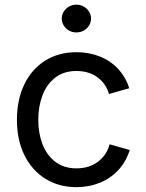

<svg xmlns="http://www.w3.org/2000/svg" viewBox="-20 -771 611 803"><path d="M50.8 -269.5Q50.8 -354 81.8 -418.2Q112.8 -482.4 169.2 -517.6Q225.6 -552.7 299.3 -552.7Q352.1 -552.7 397 -534.9Q441.9 -517.1 473.9 -482.9Q505.9 -448.7 520.5 -401.9L436 -377.9Q423.3 -421.4 387.5 -447.8Q351.6 -474.1 299.3 -474.1Q247.1 -474.1 211.2 -446.5Q175.3 -418.9 157.7 -372.3Q140.1 -325.7 140.1 -269.5Q140.1 -213.9 157.7 -168Q175.3 -122.1 211.2 -94.5Q247.1 -66.9 299.3 -66.9Q353 -66.9 389.6 -94.5Q426.3 -122.1 438.5 -167.5L522.5 -143.6Q507.8 -95.7 475.6 -60.5Q443.4 -25.4 397.9 -6.8Q352.5 11.7 299.3 11.7Q226.1 11.7 169.7 -23.4Q113.3 -58.6 82 -122.3Q50.8 -186 50.8 -269.5ZM238.3 -693.4Q238.3 -709 246.6 -722.4Q254.9 -735.8 268.8 -743.7Q282.7 -751.5 299.3 -751.5Q315.9 -751.5 330.1 -743.7Q344.2 -735.8 352.5 -722.4Q360.8 -709 360.8 -693.4Q360.8 -677.7 352.5 -664.3Q344.2 -650.9 330.1 -643.1Q315.9 -635.3 299.3 -635.3Q282.7 -635.3 268.8 -643.1Q254.9 -650.9 246.6 -664.3Q238.3 -677.7 238.3 -693.4Z"/></svg>

Font: Inter RS Variable
Style: Regular
Weight: 400
Designer: Rasmus Andersson (customised by Maria Ramos and Noel Pretorius)
Foundry: rsms
Version: Version 3.001;Glyphs 3.2.3 (3260)